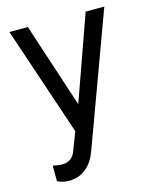

<svg xmlns="http://www.w3.org/2000/svg" viewBox="-112 -601 724 895"><g transform="rotate(-15 250.0 -153.0)"><path d="M388 -524H478L245 110L241 119V120Q222 168 188 193Q162 213 128 217Q123 218 119 218Q115 218 110 218Q79 218 54 205V130Q81 136 98 136Q143 136 161 96L165 85L197 2L20 -524H109L243 -116Z"/></g></svg>

Font: Ekushey Lal Sabuj Normal
Style: Regular
Weight: 400
Designer: Al Mamun Sumon
Foundry: Al Mamun Sumon
Version: Version 1.0